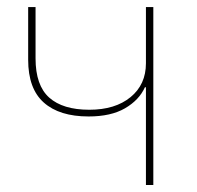

<svg xmlns="http://www.w3.org/2000/svg" viewBox="-20 -526 561 546"><path d="M395 0V-277.8H392.1Q375.5 -241.2 335.4 -218Q295.4 -194.8 231.9 -194.8Q148.9 -194.8 104.5 -234.4Q60.1 -273.9 60.1 -356V-505.9H81.1V-359.9Q81.1 -283.2 119.9 -248.5Q158.7 -213.9 233.9 -213.9Q307.6 -213.9 351.3 -249.8Q395 -285.6 395 -346.2V-505.9H416V0Z"/></svg>

Font: Anuphan Thin
Style: Regular
Weight: 250
Designer: Mike Abbink, Paul van der Laan, Pieter van Rosmalen, Mint Tantisuwanna
Foundry: Bold Monday; Cadson Demak
Version: Version 3.002;hotconv 1.0.109;makeotfexe 2.5.65596